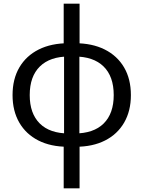

<svg xmlns="http://www.w3.org/2000/svg" viewBox="-20 -780 777 1040"><path d="M347 15Q255 15 188 -19Q121 -53 84.5 -116Q48 -179 48 -265Q48 -352 85 -415Q122 -478 190 -512Q258 -546 352 -546H385Q479 -546 547 -512Q615 -478 652 -415Q689 -352 689 -265Q689 -179 652.5 -116Q616 -53 549 -19Q482 15 390 15ZM325 240V-15L327 -28V-504L325 -523V-760H411V-523L410 -504V-28L411 -15V240ZM353 -57H383Q487 -57 541.5 -111Q596 -165 596 -265Q596 -366 541 -420Q486 -474 382 -474H354Q251 -474 196 -420Q141 -366 141 -265Q141 -165 195.5 -111Q250 -57 353 -57Z"/></svg>

Font: Noto Sans Ambassadori
Style: Regular
Weight: 400
Designer: Monotype Design Team
Foundry: Monotype Imaging Inc.
Version: Version 2.013